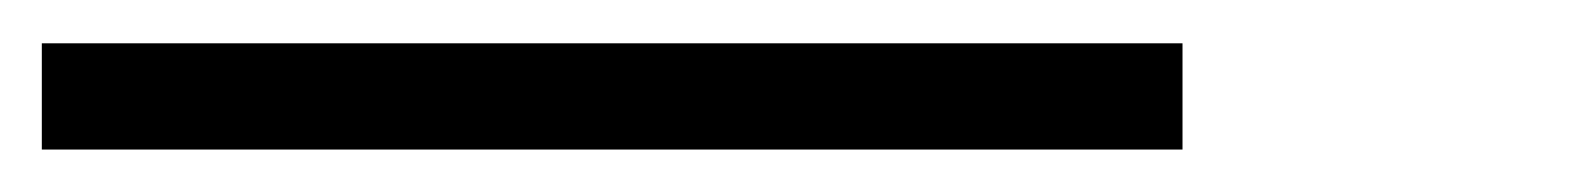

<svg xmlns="http://www.w3.org/2000/svg" viewBox="-86 52 739 90"><path d="M-66.4 122.1V72.3H468.3V122.1Z"/></svg>

Font: Elstob 14pt SemiBold
Style: Italic
Weight: 600
Italic angle: -20°
Designer: Peter S. Baker
Version: Version 1.015